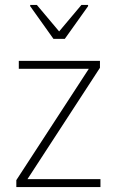

<svg xmlns="http://www.w3.org/2000/svg" viewBox="-20 -756 471 776"><path d="M46 0V-28L339 -478H56V-510H384V-482L91 -32H386V0ZM196 -599 102 -731V-736H129L219 -629L309 -736H336V-731L242 -599Z"/></svg>

Font: Saira Semi Condensed Thin
Style: Regular
Weight: 100
Width: 4
Designer: Hector Gatti with collaboration of the Omnibus-Type team
Foundry: Omnibus-Type
Version: Version 1.001; ttfautohint (v1.8)